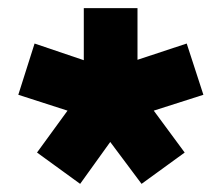

<svg xmlns="http://www.w3.org/2000/svg" viewBox="-20 -739 531 472"><path d="M439 -632 480 -506 358 -467 434 -364 328 -287 251 -390 177 -287 71 -364 146 -467 25 -506 65 -632 186 -591V-719H318V-592Z"/></svg>

Font: Orbitron
Style: Bold
Weight: 700
Designer: Matt McInerney
Foundry: Matt McInerney
Version: Version 001.001